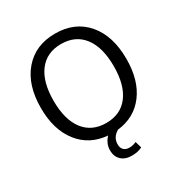

<svg xmlns="http://www.w3.org/2000/svg" viewBox="-208 -882 1168 1231"><g transform="rotate(-30 375.5 -266.5)"><path d="M210.4 -143.6Q268.6 -67.4 375 -67.4Q481.4 -67.4 539.6 -143.6Q597.7 -219.7 597.7 -359.4Q597.7 -499 539.6 -575.2Q481.4 -651.4 375 -651.4Q268.6 -651.4 210.4 -575.2Q152.3 -499 152.3 -359.4Q152.3 -219.7 210.4 -143.6ZM58.6 -359.4Q58.6 -530.3 144 -629.4Q229.5 -728.5 375 -728.5Q521.5 -728.5 606.4 -629.4Q691.4 -530.3 691.4 -359.4Q691.4 -202.1 618.7 -105Q545.9 -7.8 418 6.8Q368.2 35.2 368.2 87.9Q368.2 115.2 383.3 129.4Q398.4 143.6 423.8 143.6Q451.2 143.6 475.6 131.8L489.3 179.7Q458 196.3 412.1 196.3Q363.3 196.3 335 169.4Q306.6 142.6 306.6 96.7Q306.6 47.9 343.8 7.8Q211.9 -2.9 135.3 -101.1Q58.6 -199.2 58.6 -359.4Z"/></g></svg>

Font: Min Sans
Style: Regular
Weight: 400
Designer: Jinseong-Kim, NotoSansCJK, Nunito
Foundry: Jinseong-Kim
Version: Version 1.400;Glyphs 3.1.2 (3151)